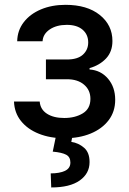

<svg xmlns="http://www.w3.org/2000/svg" viewBox="-20 -573 545 811"><path d="M252.5 11Q192.1 11 144.4 -8Q96.6 -27 68.7 -61.8Q40.8 -96.6 39.1 -144.2H147.7Q150.2 -110.8 178.3 -92.7Q206.3 -74.6 251.4 -74.6Q297.2 -74.6 329.5 -94.1Q361.9 -113.6 361.9 -155.5Q361.9 -192.5 335 -215.4Q308.2 -238.3 262.8 -238.3H174V-321.7H262.8Q307.9 -321.7 330.3 -342.2Q352.6 -362.6 352.6 -393.8Q352.6 -427.2 328.8 -447.6Q305 -468 262.1 -468Q218.8 -468 190.2 -448.7Q161.6 -429.3 159.8 -398.8H52.6Q53.6 -444.6 80.3 -479.2Q106.9 -513.8 152.7 -533.2Q198.5 -552.6 256.7 -552.6Q348 -552.6 401.5 -509.8Q454.9 -467 454.9 -399.9Q454.9 -354.8 428.1 -326.2Q401.3 -297.6 358.3 -285.2V-279.5Q405.9 -276.3 436.3 -240.6Q466.6 -204.9 466.6 -151.6Q466.6 -101.6 438.9 -65.2Q411.2 -28.8 362.9 -8.9Q314.6 11 252.5 11ZM196.4 218.8 194.2 159.4Q231.2 159.4 254.1 148.8Q277 138.1 277.3 114.3V113.3Q277.3 90.2 259.6 80.6Q241.8 71 202.8 67.5L217.3 -2.8H286.9L281.2 26.3Q311.8 30.9 335 51Q358.3 71 358.3 111.2V111.9Q358.3 159.8 316.8 189.3Q275.2 218.8 196.4 218.8Z"/></svg>

Font: Linik Sans Medium
Style: Regular
Weight: 500
Designer: Rasmus Andersson (font), Cristiano Sobral (main changes)
Foundry: rsms
Version: Version 3.018;June 1, 2022;FontCreator 14.0.0.2814 64-bit; t